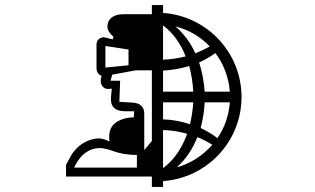

<svg xmlns="http://www.w3.org/2000/svg" viewBox="-20 -769 1240 756"><path d="M371 -186C417 -186 434 -159 519 -159V-109H272C296 -163 335 -186 371 -186ZM578 -492V-214L548 -178V-322C548 -346 535 -363 502 -365L450 -368L453 -451H415L422 -475L514 -492ZM622 -257C655 -256 687 -251 717 -242C697 -187 666 -139 622 -107ZM741 -366C739 -337 735 -308 728 -280C694 -291 659 -298 622 -299V-366ZM676 -110C712 -142 739 -183 757 -229C778 -221 798 -210 816 -199C779 -157 731 -125 676 -110ZM885 -366C881 -314 864 -265 836 -225C816 -241 793 -254 770 -265C779 -297 784 -332 786 -366ZM395 -503V-588L486 -574V-512ZM622 -669C662 -639 692 -596 711 -547C683 -540 653 -535 622 -534ZM622 -491C657 -493 692 -499 725 -509C734 -477 739 -442 741 -408H622ZM749 -559C731 -600 704 -636 671 -665C723 -652 770 -624 806 -586C788 -576 769 -567 749 -559ZM786 -408C783 -447 776 -487 764 -523C787 -533 808 -546 828 -560C860 -518 881 -464 885 -408ZM622 -56C795 -68 931 -212 931 -387C931 -562 795 -706 622 -718V-749H578V-713H465C434 -713 403 -700 403 -663C403 -650 414 -634 427 -625L424 -614L395 -621C377 -626 360 -613 360 -594V-502C360 -487 366 -475 380 -471L379 -466C371 -441 383 -417 408 -419L420 -420L417 -385C414 -343 440 -331 473 -331H508L507 -307C476 -307 431 -296 416 -262C409 -248 409 -225 411 -212C398 -218 383 -224 370 -224C328 -224 282 -197 259 -155L240 -120V-74H578V-33H622Z"/></svg>

Font: CryptoKit_GRILLE 1.4
Style: Regular
Weight: 400
Monospace: yes
Designer: Oceane Juvin
Foundry: http://www.head-geneve.ch
Version: Version 1.004